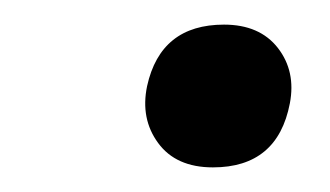

<svg xmlns="http://www.w3.org/2000/svg" viewBox="-20 -526 268 156"><path d="M153 -390Q123 -390 108.5 -409.8Q94 -429.5 99.5 -456Q110.5 -506 162 -506Q191 -506 205.8 -487Q220.5 -468 215.5 -442Q205.5 -390 153 -390Z"/></svg>

Font: Commissioner Light
Style: Italic
Weight: 300
Italic angle: -12°
Designer: Kostas Bartsokas
Foundry: Kostas Bartsokas
Version: Version 1.000; ttfautohint (v1.8.3)